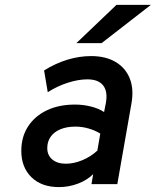

<svg xmlns="http://www.w3.org/2000/svg" viewBox="-20 -752 636 784"><path d="M221 12Q149.5 12 108.2 -28.5Q67 -69 67 -136Q67 -193 94.5 -235.5Q122 -278 171.2 -301.5Q220.5 -325 286.5 -325Q319.5 -325 351.5 -317Q383.5 -309 405 -294.5L412 -330Q421 -377.5 401.5 -402.8Q382 -428 336.5 -428Q300 -428 257 -414.2Q214 -400.5 175 -375.5L160 -464.5Q207 -493.5 255.2 -508.2Q303.5 -523 352 -523Q411.5 -523 452 -499Q492.5 -475 509.8 -431.8Q527 -388.5 517 -331L459 0H353.5L360.5 -41Q336 -16.5 298.5 -2.2Q261 12 221 12ZM249 -83.5Q281.5 -83.5 316 -97.8Q350.5 -112 377.5 -137L389.5 -206.5Q368.5 -219.5 342 -227.2Q315.5 -235 288 -235Q252.5 -235 226.8 -224.2Q201 -213.5 187 -193.8Q173 -174 173 -147.5Q173 -118 193.5 -100.8Q214 -83.5 249 -83.5ZM292 -576 455.5 -732H596L395 -576Z"/></svg>

Font: Overpass SemiBold
Style: Italic
Weight: 600
Italic angle: -10°
Designer: Delve Withrington, Dave Bailey, Thomas Jockin
Foundry: Delve Fonts LLC
Version: Version 4.000